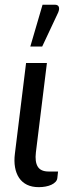

<svg xmlns="http://www.w3.org/2000/svg" viewBox="-20 -766 287 792"><path d="M37.5 0ZM87.5 -506H173.5L128 -137Q123.5 -98.5 135.8 -78.5Q148 -58.5 181 -58.5H219.5L216.5 -31.5Q215.5 -22.5 208.8 -15.5Q202 -8.5 191.8 -3.8Q181.5 1 168 3.5Q154.5 6 140 6Q111.5 6 91.2 -4Q71 -14 58.8 -32.2Q46.5 -50.5 42 -76Q37.5 -101.5 41.5 -132.5ZM105 -574 155.5 -746.5H206.5Q219 -746.5 222.5 -737.8Q226 -729 220 -714.5L154 -574Z"/></svg>

Font: Lato
Style: Italic
Weight: 400
Italic angle: -7°
Designer: Lukasz Dziedzic
Foundry: tyPoland Lukasz Dziedzic
Version: Version 2.007; 2014-02-27